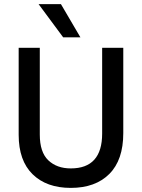

<svg xmlns="http://www.w3.org/2000/svg" viewBox="-20 -907 692 936"><path d="M581 -258Q581 -127 513 -59Q445 9 325 9Q207 9 139 -57.5Q71 -124 71 -250V-674H174V-251Q174 -165 215.5 -125.5Q257 -86 325 -86Q478 -86 478 -256V-674H581ZM372 -725H288L168 -887H277Z"/></svg>

Font: Hind Madurai Medium
Style: Regular
Weight: 500
Designer: Jyotish Sonowal
Foundry: Indian Type Foundry
Version: Version 1.001;PS 1.0;hotconv 1.0.86;makeotf.lib2.5.63406; tt